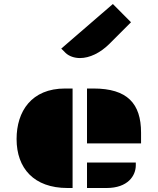

<svg xmlns="http://www.w3.org/2000/svg" viewBox="-20 -941 789 961"><path d="M415.5 -223.1H686V-276.9C686 -422.9 617.2 -498 447.8 -498H415.5ZM63 -245.1C63 -98.6 149.9 0 317.9 0H343.3V-498H305.7C137.2 -498 63 -383.3 63 -245.1ZM415.5 0H513.2C620.6 0 659.7 -62 659.7 -113.8V-127.4H415.5ZM380.4 -650.4C428.2 -650.4 481.9 -675.8 528.3 -722.2L635.7 -829.6L544.9 -920.9L286.6 -697.8L308.6 -675.8C325.7 -659.7 352.1 -650.4 380.4 -650.4Z"/></svg>

Font: Plaster
Style: Regular
Weight: 400
Designer: Eben Sorkin
Foundry: Eben Sorkin
Version: Version 1.007